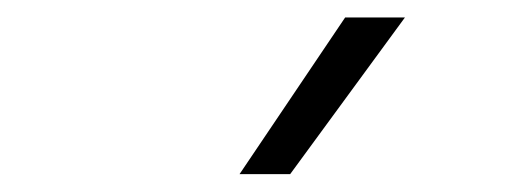

<svg xmlns="http://www.w3.org/2000/svg" viewBox="-20 -828 607 220"><path d="M254.5 -628.5 375.5 -808H444L312.5 -628.5Z"/></svg>

Font: Encode Sans Semi Expanded Light
Style: Regular
Weight: 300
Width: 6
Designer: Multiple Designers
Foundry: Impallari Type
Version: Version 2.000